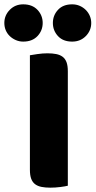

<svg xmlns="http://www.w3.org/2000/svg" viewBox="-73 -861 441 886"><path d="M-53 -755Q-53 -790 -28 -815.5Q-3 -841 34 -841Q76 -841 100 -815.5Q124 -790 124 -755Q124 -720 100 -694.5Q76 -669 34 -669Q16 -669 0 -676Q-16 -683 -28 -694.5Q-40 -706 -46.5 -721.5Q-53 -737 -53 -755ZM171 -755Q171 -790 194.5 -815.5Q218 -841 260 -841Q279 -841 295 -834Q311 -827 323 -815Q335 -803 341.5 -787.5Q348 -772 348 -755Q348 -720 323 -694.5Q298 -669 260 -669Q218 -669 194.5 -694.5Q171 -720 171 -755ZM240 -4Q229 -1 205.5 2Q182 5 159 5Q136 5 118.5 1.5Q101 -2 89 -11Q77 -20 71 -36Q65 -52 65 -78V-606Q76 -608 100 -611.5Q124 -615 146 -615Q169 -615 186.5 -611.5Q204 -608 216 -599Q228 -590 234 -574Q240 -558 240 -532Z"/></svg>

Font: Baloo Bhai
Style: Regular
Weight: 400
Designer: Supriya Tembe, Noopur Datye and Ek Type
Foundry: Ek Type
Version: Version 1.443;PS 1.000;hotconv 16.6.51;makeotf.lib2.5.65220;